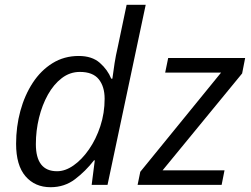

<svg xmlns="http://www.w3.org/2000/svg" viewBox="-20 -780 1060 810"><path d="M193.4 9.8Q127.4 9.8 87.6 -36.4Q47.9 -82.5 47.9 -173.3Q47.9 -245.6 65.9 -312Q84 -378.4 118.2 -430.7Q152.3 -482.9 201.4 -513.4Q250.5 -543.9 312 -543.9Q368.2 -543.9 401.1 -514.9Q434.1 -485.8 449.2 -448.2H454.1Q458.5 -481.9 463.4 -513.4Q468.3 -544.9 476.6 -580.6L514.2 -759.8H594.7L433.6 0H366.7L379.9 -103.5H376.5Q340.8 -57.6 296.4 -23.9Q252 9.8 193.4 9.8ZM220.7 -57.6Q255.4 -57.6 290.5 -82.3Q325.7 -106.9 355.5 -149.9Q385.3 -192.9 403.3 -247.8Q421.4 -302.7 421.4 -363.3Q421.4 -415 396.5 -445.8Q371.6 -476.6 316.9 -476.6Q274.9 -476.6 240.7 -450.4Q206.5 -424.3 182.1 -380.6Q157.7 -336.9 144.5 -282.7Q131.3 -228.5 131.3 -171.9Q131.3 -57.6 220.7 -57.6ZM560.5 0 571.8 -55.2 912.6 -473.6H676.8L689.5 -535.2H1014.2L1001.5 -470.2L666 -61.5H927.2L915 0Z"/></svg>

Font: Open Sans
Style: Italic
Weight: 400
Italic angle: -12°
Designer: Monotype Design Team
Foundry: Monotype Imaging Inc.
Version: Version 3.000; ttfautohint (v1.8.4)